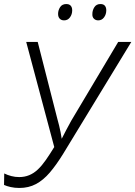

<svg xmlns="http://www.w3.org/2000/svg" viewBox="-24 -922 671 952"><path d="M72 10Q49 10 29 5.5Q9 1 -4 -5L-3 -62Q13 -54 32 -49Q51 -44 71 -44Q98 -44 121 -53.5Q144 -63 164 -82Q184 -101 203.5 -129Q223 -157 245 -193L106 -714H163L260 -334Q265 -317 269 -300Q273 -283 276.5 -266Q280 -249 282 -234Q293 -255 305 -278.5Q317 -302 329 -323L562 -714H627L289 -159Q255 -104 223 -66.5Q191 -29 154.5 -9.5Q118 10 72 10ZM463 -821Q450 -821 441.5 -829.5Q433 -838 434 -853Q434 -871 444 -886.5Q454 -902 474 -902Q489 -902 496 -893.5Q503 -885 503 -871Q503 -851 492 -836Q481 -821 463 -821ZM294 -821Q280 -821 272 -829.5Q264 -838 264 -853Q264 -871 274 -886.5Q284 -902 305 -902Q315 -902 321.5 -898Q328 -894 331 -887Q334 -880 334 -871Q334 -851 323 -836Q312 -821 294 -821Z"/></svg>

Font: Noto Sans Display Light
Style: Italic
Weight: 300
Italic angle: -12°
Designer: Monotype Design Team
Foundry: Monotype Imaging Inc.
Version: Version 2.003